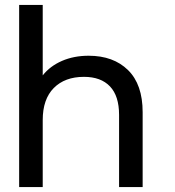

<svg xmlns="http://www.w3.org/2000/svg" viewBox="-20 -762 714 782"><path d="M501.5 -476.5C461.8 -515.5 408.3 -535 341 -535C301 -535 264.8 -528 232.5 -514C200.2 -500 174 -480.3 154 -455V-742H58V0H154V-273C154 -329.7 169 -373.2 199 -403.5C229 -433.8 270 -449 322 -449C368 -449 403.3 -436 428 -410C452.7 -384 465 -345.3 465 -294V0H561V-305C561 -380.3 541.2 -437.5 501.5 -476.5Z"/></svg>

Font: Rookery
Style: Regular
Weight: 400
Designer: Ryan Kimball / Julieta Ulanovsky
Foundry: Motorola Mobility LLC.
Version: Version 1.0